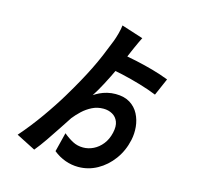

<svg xmlns="http://www.w3.org/2000/svg" viewBox="-128 -983 1256 1207"><g transform="rotate(15 500.0 -379.5)"><path d="M593.3 -417.2Q650.2 -417.2 687.4 -394Q724.5 -370.7 744.1 -332.8Q763.7 -294.9 768 -250.5Q772.2 -206.1 763 -163.8Q747.2 -90.7 705.5 -34Q663.8 22.7 606 54.7Q548.2 86.6 482.7 86.6Q439.7 86.6 398.1 71.8Q356.4 56.9 320.2 27.5L351.5 -97.4Q382.6 -71.5 413.2 -55.4Q443.7 -39.3 481 -39.3Q515.1 -39.3 547.7 -55.2Q580.3 -71.1 604.8 -102Q629.4 -132.9 639.8 -178Q649.8 -221.9 638.6 -250.6Q627.4 -279.4 601.5 -293.9Q575.7 -308.4 543.4 -308.4Q503.4 -308.4 469.8 -291.5Q436.2 -274.5 409.5 -249.6Q382.8 -224.6 362.5 -199Q341.3 -167 311.3 -121.1Q281.3 -75.1 249.3 -28.6Q217.3 18 188.3 53L63.6 -10.7Q96 -47.4 127.6 -87.7Q159.3 -128 188.7 -169.4Q218.1 -210.8 245 -251.8Q272 -292.7 294 -329.7Q330 -389.7 357.9 -440.2Q385.8 -490.6 408.8 -537Q431.8 -583.4 452.2 -631.4Q472.5 -679.5 494.1 -734.8Q503.2 -758 511.8 -790.2Q520.4 -822.3 522.4 -844.7L663.3 -799.5Q657 -787.6 648.1 -768.6Q639.2 -749.6 631.2 -731.6Q623.1 -713.6 618.1 -701.6Q592.1 -638.7 563.6 -577.2Q535 -515.6 507.2 -463Q479.5 -410.4 455 -373.1Q470.1 -383.4 491.3 -393.8Q512.6 -404.2 538.9 -410.7Q565.1 -417.2 593.3 -417.2ZM488.2 -567 530 -676Q603 -665 662.7 -652.1Q722.3 -639.2 775.6 -624.3Q828.9 -609.4 880.9 -589.4L832.1 -477.4Q783.1 -497.4 722.4 -515.3Q661.6 -533.2 600.4 -547.1Q539.2 -561 488.2 -567Z"/></g></svg>

Font: Noto Sans TC Thin
Style: Regular
Weight: 100
Designer: Ryoko NISHIZUKA 西塚涼子 (kana, bopomofo & ideographs); Paul D. Hunt (Latin, Greek & Cyrillic); Sandoll Communications 산돌커뮤니
Foundry: Adobe
Version: Version 2.004-H2;hotconv 1.0.118;makeotfexe 2.5.65603